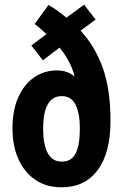

<svg xmlns="http://www.w3.org/2000/svg" viewBox="-20 -785 521 815"><path d="M186 -764Q221 -744 262 -710L337 -765L386 -702L322 -655Q385 -586 417 -495Q449 -404 449 -271Q449 -137 395 -63.5Q341 10 241 10Q176 10 129.5 -22Q83 -54 58 -110Q33 -166 33 -240Q33 -318 58 -373Q83 -428 125.5 -457Q168 -486 221 -486Q266 -486 294 -462L296 -464Q287 -497 271.5 -525.5Q256 -554 233 -583L162 -529L113 -592L177 -640Q163 -653 152 -663Q141 -673 127 -683ZM242 -377Q163 -377 163 -237Q163 -174 182 -136.5Q201 -99 242 -99Q284 -99 301.5 -134.5Q319 -170 319 -241Q319 -303 301 -340Q283 -377 242 -377Z"/></svg>

Font: Noto Sans Gujarati ExtraCondensed
Style: Bold
Weight: 700
Width: 2
Designer: Jelle Bosma - Monotype Design Team, Universal Thirst
Foundry: Monotype Imaging Inc.
Version: Version 2.106; ttfautohint (v1.8.4.7-5d5b)